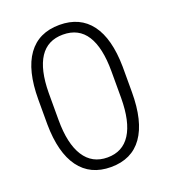

<svg xmlns="http://www.w3.org/2000/svg" viewBox="-134 -819 822 927"><g transform="rotate(-20 277.0 -356.0)"><path d="M495.6 -296.4Q495.6 -146 440.4 -68.1Q385.3 9.8 277.8 9.8Q172.4 9.8 116.2 -66.7Q60.1 -143.1 58.6 -289.1V-416.5Q58.6 -566.4 114.3 -643.6Q169.9 -720.7 276.9 -720.7Q382.3 -720.7 438 -646.2Q493.7 -571.8 495.6 -426.8ZM437 -423.8Q437 -545.9 397.2 -608.4Q357.4 -670.9 276.9 -670.9Q197.8 -670.9 157.7 -609.9Q117.7 -548.8 116.7 -429.7V-290Q116.7 -168.5 158 -104Q199.2 -39.6 277.8 -39.6Q356 -39.6 396.2 -102.5Q436.5 -165.5 437 -287.1Z"/></g></svg>

Font: Roboto Light
Style: Regular
Weight: 300
Designer: Google
Version: Version 2.134; 2016; ttfautohint (v1.6)